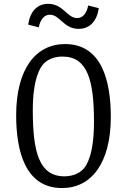

<svg xmlns="http://www.w3.org/2000/svg" viewBox="-20 -968 660 998"><path d="M302.5 9.5C454 9.5 556 -119 556 -360.5C556 -544.5 510.5 -739 318 -739C166.5 -739 64 -610.5 64 -369C64 -185 110 9.5 302.5 9.5ZM126.5 -840 181.5 -826C190 -868 210.5 -891.5 239.5 -891.5C291.5 -891.5 310.5 -818 389 -818C445.5 -818 483.5 -856.5 493.5 -925.5L438.5 -939.5C430 -897.5 410 -874 381 -874C329 -874 309 -948 230.5 -948C174 -948 136.5 -909.5 126.5 -840ZM150.5 -395.5C150.5 -558 188.5 -618.5 208 -638C228 -658 260 -674 304.5 -674C436.5 -674 468.5 -548 468.5 -332.5C468.5 -166.5 431 -107 411.5 -87.5C391 -67.5 359 -51.5 314.5 -51.5C182.5 -51.5 150.5 -180 150.5 -395.5Z"/></svg>

Font: Monaspace Argon Light
Style: Regular
Weight: 300
Designer: Riley Cran & the Lettermatic Team
Foundry: Lettermatic
Version: Version 1.000 (Monaspace Argon)